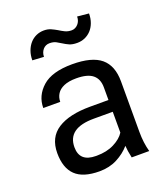

<svg xmlns="http://www.w3.org/2000/svg" viewBox="-140 -849 828 957"><g transform="rotate(-20 274.0 -371.0)"><path d="M442.5 -747Q442.5 -720 434.2 -698Q426 -676 411.8 -660.8Q397.5 -645.5 378.5 -637.2Q359.5 -629 337.5 -629Q312.5 -629 296.2 -636.2Q280 -643.5 267 -652Q254 -660.5 240.2 -667.8Q226.5 -675 206 -675Q195.5 -675 186.8 -671Q178 -667 171.5 -659.5Q165 -652 161.2 -642Q157.5 -632 157.5 -620.5L97 -624Q97 -650.5 105 -672.8Q113 -695 127 -711Q141 -727 160.2 -735.8Q179.5 -744.5 201.5 -744.5Q222.5 -744.5 238.5 -737.2Q254.5 -730 269 -721.5Q283 -712.5 298.2 -705Q313.5 -697.5 333 -697.5Q343 -697.5 351.8 -701.8Q360.5 -706 367.2 -713.5Q374 -721 377.8 -731Q381.5 -741 381.5 -753ZM223.5 10.5Q136.5 10.5 96 -28.8Q55.5 -68 55.5 -146.5Q55.5 -230 116.5 -269.2Q177.5 -308.5 288.5 -308.5H386V-375.5Q386 -420 358.5 -442.5Q331 -465 271.5 -465Q231.5 -465 206 -454Q180.5 -443 168.8 -424.2Q157 -405.5 157 -382H67Q67 -447 118 -492.5Q169 -538 276.5 -538Q381 -538 428.8 -497.8Q476.5 -457.5 476.5 -374.5V-106.5Q476.5 -48.5 490 0H397Q388.5 -38 387 -65Q359 -32.5 317.5 -11Q276 10.5 223.5 10.5ZM237 -67.5Q290 -67.5 329.2 -87.5Q368.5 -107.5 386 -135.5V-246H285.5Q146 -246 146 -145Q146 -67.5 232.5 -67.5Z"/></g></svg>

Font: Roberto Sans
Style: Regular
Weight: 400
Designer: Google (font) & Cristiano Sobral (main changes)
Version: Version 1.500; ttfautohint (v1.8.4.7-5d5b-dirty)